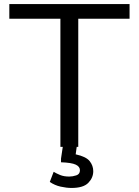

<svg xmlns="http://www.w3.org/2000/svg" viewBox="-20 -723 684 945"><path d="M277.3 0V-630.9H25.9V-703.1H617.7V-630.9H365.2V0ZM332 202.1Q307.6 202.1 278.3 195.6Q249 189 225.1 172.4L244.1 122.6Q257.8 130.9 276.1 138.4Q294.4 146 321.3 146Q337.4 146 355.5 140.1Q373.5 134.3 373.5 114.7Q373.5 97.2 353 87.4Q332.5 77.6 280.3 75.7V57.6L292 -20.5H358.4L358.9 -9.8L352.5 36.6Q403.8 47.9 421.4 70.1Q439 92.3 439 119.6Q439 151.9 414.6 177Q390.1 202.1 332 202.1Z"/></svg>

Font: Schibsted Grotesk
Style: Regular
Weight: 400
Designer: Bakken & Baeck AS, Henrik Kongsvoll
Foundry: Schibsted ASA
Version: Version 1.100; ttfautohint (v1.8.4.7-5d5b);gftools[0.9.25]